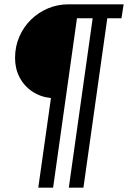

<svg xmlns="http://www.w3.org/2000/svg" viewBox="-20 -706 595 893"><path d="M158 167 217 -250Q168 -255 130 -280.5Q92 -306 71 -346.5Q50 -387 50 -436Q50 -489 69.5 -534.5Q89 -580 123.5 -614Q158 -648 203 -667Q248 -686 300 -686H555L545 -621H479L368 167H300L411 -621H338L227 167Z"/></svg>

Font: Chivo Medium
Style: Italic
Weight: 500
Italic angle: -8.05°
Designer: Hector Gatti
Foundry: Omnibus-Type
Version: Version 2.002